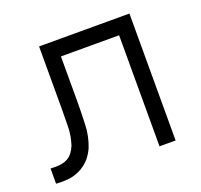

<svg xmlns="http://www.w3.org/2000/svg" viewBox="-97 -616 768 733"><g transform="rotate(-20 287.5 -250.0)"><path d="M196.3 -443.4Q196.3 -418 196.3 -392.6Q196.3 -367.2 196.3 -341.8Q196.3 -322.3 196.3 -303.7Q196.3 -285.2 196.3 -266.6Q196.3 -218.8 194.3 -170.9Q193.4 -123 175.8 -78.1Q166 -56.6 152.3 -40Q138.7 -24.4 118.2 -11.7Q93.8 2 67.4 5.9Q50.8 7.8 33.2 7.8Q23.4 7.8 12.7 6.8Q12.7 4.9 12.7 3.9Q12.7 2 12.7 0Q12.7 -5.9 12.7 -11.7Q12.7 -16.6 12.7 -22.5Q12.7 -26.4 12.7 -30.3Q12.7 -34.2 12.7 -38.1Q12.7 -42 12.7 -46.9Q12.7 -50.8 12.7 -54.7Q14.6 -54.7 16.6 -54.7Q19.5 -54.7 21.5 -54.7Q37.1 -53.7 52.7 -55.7Q68.4 -57.6 83 -65.4Q95.7 -73.2 103.5 -84Q111.3 -94.7 117.2 -108.4Q128.9 -143.6 129.9 -179.7Q130.9 -216.8 130.9 -252.9Q130.9 -277.3 130.9 -301.8Q130.9 -326.2 130.9 -349.6Q130.9 -373 130.9 -396.5Q130.9 -418.9 130.9 -442.4Q130.9 -459 130.9 -474.6Q130.9 -491.2 130.9 -507.8Q132.8 -507.8 134.8 -507.8Q136.7 -507.8 138.7 -507.8Q178.7 -507.8 218.8 -507.8Q258.8 -507.8 298.8 -507.8Q326.2 -507.8 353.5 -507.8Q380.9 -507.8 408.2 -507.8Q430.7 -507.8 453.1 -507.8Q475.6 -507.8 498 -507.8Q498 -505.9 498 -503.9Q498 -502 498 -500Q498 -482.4 498 -463.9Q498 -446.3 498 -428.7Q498 -389.6 498 -350.6Q498 -311.5 498 -272.5Q498 -233.4 498 -194.3Q498 -155.3 498 -116.2Q498 -85.9 498 -54.7Q498 -23.4 498 7.8Q496.1 7.8 494.1 7.8Q492.2 7.8 490.2 7.8Q484.4 7.8 479.5 7.8Q473.6 7.8 467.8 7.8Q463.9 7.8 460 7.8Q456.1 7.8 452.1 7.8Q447.3 7.8 442.4 7.8Q437.5 7.8 432.6 7.8Q432.6 5.9 432.6 3.9Q432.6 2 432.6 0Q432.6 -51.8 432.6 -102.5Q432.6 -154.3 432.6 -205.1Q432.6 -240.2 432.6 -275.4Q432.6 -310.5 432.6 -345.7Q432.6 -370.1 432.6 -394.5Q432.6 -418.9 432.6 -443.4Q406.2 -443.4 379.9 -443.4Q352.5 -443.4 326.2 -443.4Q306.6 -443.4 286.1 -443.4Q266.6 -443.4 247.1 -443.4Q241.2 -443.4 234.4 -443.4Q227.5 -443.4 220.7 -443.4Q214.8 -443.4 209 -443.4Q202.1 -443.4 196.3 -443.4Z"/></g></svg>

Font: LeFont
Style: Light
Weight: 300
Designer: Leryon MEDIA
Version: Version 1.0